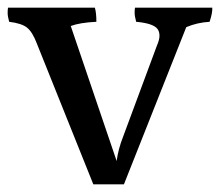

<svg xmlns="http://www.w3.org/2000/svg" viewBox="-27 -524 575 502"><path d="M-3 -467Q-7 -481 -7 -490Q-7 -499 -6 -504H221Q225 -491 225 -467Q182 -465 158 -456L278 -103Q282 -134 295 -167L383 -404Q390 -420 390 -430.5Q390 -441 385 -448Q374 -463 329 -467Q325 -482 325 -490.5Q325 -499 326 -504H528Q529 -491 521 -467Q488 -465 460 -453L297 -42H217L69 -411Q58 -440 44 -451.5Q30 -463 -3 -467Z"/></svg>

Font: Halant Medium
Style: Regular
Weight: 500
Designer: Hitesh Malaviya (Devanagari), Satya Rajpurohit (Latin)
Foundry: Indian Type Foundry
Version: Version 1.101;PS 1.0;hotconv 1.0.78;makeotf.lib2.5.61930; tt